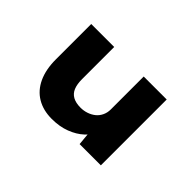

<svg xmlns="http://www.w3.org/2000/svg" viewBox="-84 -810 1099 1099"><g transform="rotate(45 465.0 -261.0)"><path d="M379 11Q310 11 259.5 -19Q209 -49 182 -107Q155 -165 155 -247V-533H341V-273Q341 -232 352 -205Q363 -178 387.5 -164.5Q412 -151 450 -151Q476 -151 499.5 -159Q523 -167 541 -181.5Q559 -196 569.5 -218Q580 -240 580 -266V-533H766V0H594L584 -108L619 -120Q607 -88 574 -57.5Q541 -27 491.5 -8Q442 11 379 11Z"/></g></svg>

Font: Lexend Peta ExtraBold
Style: Regular
Weight: 800
Version: Version 1.007